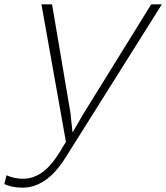

<svg xmlns="http://www.w3.org/2000/svg" viewBox="-90 -650 766 885"><path d="M656 -630 213 75Q167 148 117.5 181.5Q68 215 15 215Q-37 215 -70 198L-60 158Q-23 174 17 174Q61 174 102.5 146Q144 118 188 47Q194 37 199 28Q204 20 208 13.5Q212 7 214 4L101 -630H150L235 -128L244 -42H246L296 -128L607 -630Z"/></svg>

Font: TypoPRO Sinkin Sans
Style: 200 X Light Italic
Weight: 200
Italic angle: -112°
Designer: Keith Bates
Foundry: K-Type
Version: Sinkin Sans (version 1.0)  by Keith Bates   •   © 2014   www